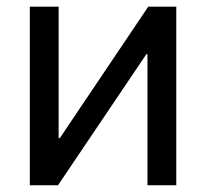

<svg xmlns="http://www.w3.org/2000/svg" viewBox="-20 -549 611 569"><path d="M502.4 0H417V-388.2H413.6L151.9 0H68.4V-529.3H153.8V-139.6H157.2L419.4 -529.3H502.4Z"/></svg>

Font: Inter 24pt
Style: Regular
Weight: 400
Designer: Rasmus Andersson
Foundry: rsms
Version: Version 4.001;git-66647c0bb